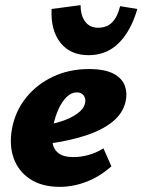

<svg xmlns="http://www.w3.org/2000/svg" viewBox="-20 -712 555 748"><path d="M214 16Q143 16 97 -14.5Q51 -45 33 -96.5Q15 -148 27 -212Q40 -280 82 -332Q124 -384 187 -413.5Q250 -443 326 -443Q388 -443 422 -425Q456 -407 466.5 -377.5Q477 -348 469 -315Q458 -269 417 -236.5Q376 -204 312 -183.5Q248 -163 167 -152L150 -223Q184 -228 219.5 -239.5Q255 -251 280.5 -269Q306 -287 311 -309Q314 -320 311 -330Q308 -340 300 -346Q292 -352 279 -352Q258 -352 240 -334.5Q222 -317 208.5 -288Q195 -259 187 -221Q180 -186 184 -158.5Q188 -131 207.5 -115.5Q227 -100 267 -100Q294 -100 324 -108Q354 -116 383 -134L414 -64Q379 -33 343 -15.5Q307 2 274.5 9Q242 16 214 16ZM325 -497Q254 -497 215.5 -545.5Q177 -594 181 -677L294 -692Q294 -651 312 -627.5Q330 -604 362 -604Q397 -604 417.5 -625.5Q438 -647 448 -688L515 -677Q490 -591 442.5 -544Q395 -497 325 -497Z"/></svg>

Font: Ysabeau Black
Style: Italic
Weight: 900
Italic angle: -12°
Version: Version 2.000;gftools[0.9.27.dev2+g8671c4b]